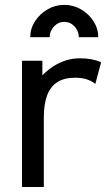

<svg xmlns="http://www.w3.org/2000/svg" viewBox="-20 -752 451 772"><path d="M363.3 -414.6 386.7 -502Q368.2 -509.8 347.4 -513.7Q326.7 -517.6 301.8 -517.6Q271.5 -517.6 244.6 -509Q217.8 -500.5 194.6 -485.4Q171.4 -470.2 150.4 -449.2V-507.8H68.4V0H156.2V-279.3Q156.2 -333 169.4 -368.4Q182.6 -403.8 210.4 -421.6Q238.3 -439.5 282.2 -439.5Q308.1 -439.5 327.9 -433.3Q347.7 -427.2 363.3 -414.6ZM238.3 -732.4Q274.9 -732.4 306.2 -714.1Q337.4 -695.8 356.2 -666.3Q375 -636.7 375 -602.5H296.9Q296.9 -627 279.8 -645.5Q262.7 -664.1 238.3 -664.1Q214.4 -664.1 197 -645.5Q179.7 -627 179.7 -602.5H101.6Q101.6 -636.7 120.6 -666.3Q139.6 -695.8 170.7 -714.1Q201.7 -732.4 238.3 -732.4Z"/></svg>

Font: Giphurs
Style: Regular
Weight: 400
Version: Version 2.010